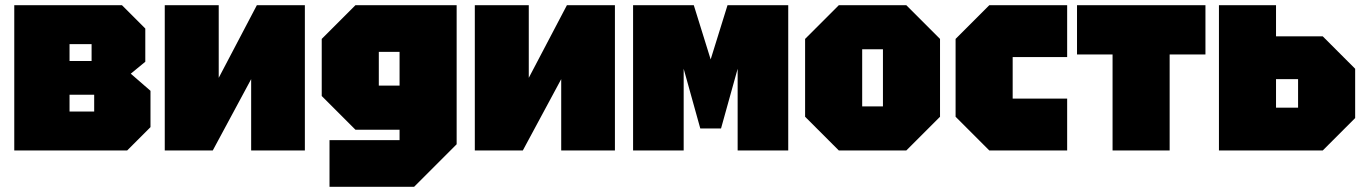

<svg xmlns="http://www.w3.org/2000/svg" viewBox="-20 -580 5263 740"><path d="M35 -560V0H470L560 -90V-230L484 -296L540 -342V-470L450 -560ZM248 -345V-410H333V-345ZM248 -150V-215H343V-150Z M1155 0H948V-275L800 0H615V-560H823V-280L970 -560H1155Z M1250 140V-40H1520V-80H1350L1220 -210V-430L1350 -560H1740V-24L1576 140ZM1440 -380V-250H1520V-380Z M2350 0H2143V-275L1995 0H1810V-560H2018V-280L2165 -560H2350Z M2420 0V-560H2654L2719 -351L2784 -560H3018V0H2823V-315L2759 -85H2679L2615 -315V0Z M3083 -130V-430L3213 -560H3473L3603 -430V-130L3473 0H3213ZM3303 -170H3383V-390H3303Z M3663 -130V-430L3793 -560H4093V-360H3883V-200H4093V0H3793Z M4488 0V-370H4626V-560H4131V-370H4268V0Z M4678 0V-560H4898V-440H5078L5203 -315V-125L5078 0ZM4898 -165H4983V-275H4898Z"/></svg>

Font: Tektur SemiCondensed Black
Style: Regular
Weight: 900
Width: 4
Designer: Adam Jagosz
Foundry: Adam Jagosz
Version: Version 1.005;gftools[0.9.30]